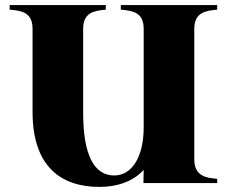

<svg xmlns="http://www.w3.org/2000/svg" viewBox="-20 -720 900 755"><path d="M834 -682V-700H455V-682C501 -678 545 -672 545 -607V-218C545 -112 504 -30 429 -30C351 -30 307 -109 307 -276V-607C307 -672 352 -678 396 -682V-700H18V-682C64 -678 108 -672 108 -607V-280C108 -62 223 15 371 15C441 15 503 -6 545 -52L544 0H834V-17C790 -20 744 -28 744 -93V-607C744 -672 790 -678 834 -682Z"/></svg>

Font: Sprat
Style: Bold
Weight: 700
Designer: Ethan Nakache
Foundry: Collletttivo
Version: Version 2.000;Glyphs 3.2 (3217)